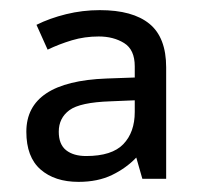

<svg xmlns="http://www.w3.org/2000/svg" viewBox="-20 -742 397 379"><path d="M177 -722Q242 -722 275 -695Q308 -668 308 -609V-389H261L249 -431Q229 -410 201 -396.5Q173 -383 135 -383Q88 -383 60 -407.5Q32 -432 32 -482Q32 -581 190 -587L246 -589V-611Q246 -644 225 -657Q204 -670 175 -670Q147 -670 122 -662.5Q97 -655 74 -644L52 -693Q78 -706 110.5 -714Q143 -722 177 -722ZM198 -542Q138 -540 117 -524.5Q96 -509 96 -482Q96 -457 110.5 -445.5Q125 -434 150 -434Q201 -434 223.5 -457.5Q246 -481 246 -521V-544Z"/></svg>

Font: Noto Sans Tirhuta
Style: Regular
Weight: 400
Designer: Monotype Design Team
Foundry: Monotype Imaging Inc.
Version: Version 2.003; ttfautohint (v1.8.4.7-5d5b)